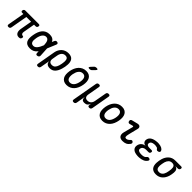

<svg xmlns="http://www.w3.org/2000/svg" viewBox="421 -2581 4557 4557"><g transform="rotate(45 2700.0 -302.5)"><path d="M416 10Q381 10 358 -5Q335 -20 323 -44.5Q311 -69 308.5 -101Q306 -133 313 -168L364 -459H204L130 -40Q126 -15 111.5 -2.5Q97 10 72 10Q46 10 36 -2.5Q26 -15 30 -40L104 -459H65Q43 -459 33.5 -470.5Q24 -482 28 -505Q33 -527 46 -538.5Q59 -550 82 -550H529Q553 -550 562.5 -538.5Q572 -527 567 -504Q563 -481 550 -470Q537 -459 515 -459H463L411 -165Q405 -128 418 -106Q431 -84 462 -81Q478 -79 484 -71.5Q490 -64 488 -49Q482 -14 466.5 -2Q451 10 416 10Z M1093 -53Q1094 -27 1082 -12.5Q1070 2 1044 8Q1017 13 1003.5 4Q990 -5 989 -31L986 -91Q976 -77 965 -66Q934 -30 891.5 -10Q849 10 788 10Q727 10 689 -10Q651 -30 632 -66.5Q613 -103 611 -154.5Q609 -206 621 -270Q632 -334 652.5 -387Q673 -440 705.5 -478.5Q738 -517 783 -538.5Q828 -560 889 -560Q949 -560 985.5 -542Q1022 -524 1041 -491Q1048 -479 1053 -467L1075 -519Q1086 -545 1102.5 -554Q1119 -563 1143 -558Q1167 -552 1174 -537.5Q1181 -523 1171 -497L1080 -280ZM975 -281V-283Q973 -323 967.5 -355.5Q962 -388 950 -411Q938 -434 919 -447Q900 -460 871 -460Q843 -460 819 -445.5Q795 -431 776.5 -406Q758 -381 745 -346Q732 -311 725 -270Q717 -229 717 -196Q717 -163 726 -139.5Q735 -116 754.5 -103Q774 -90 806 -90Q835 -90 858.5 -104.5Q882 -119 902.5 -144.5Q923 -170 940.5 -204.5Q958 -239 974 -279Z M1227 180Q1201 180 1190.5 167.5Q1180 155 1185 128L1266 -334Q1275 -385 1298 -427Q1321 -469 1354 -498.5Q1387 -528 1430 -544Q1473 -560 1522 -560Q1621 -560 1663.5 -504.5Q1706 -449 1699 -354Q1697 -315 1690 -275.5Q1683 -236 1671 -197Q1644 -101 1592 -45.5Q1540 10 1456 10Q1394 10 1361 -20.5Q1328 -51 1330 -105L1288 128Q1284 155 1269 167.5Q1254 180 1227 180ZM1436 -80Q1490 -80 1520.5 -111.5Q1551 -143 1569 -202Q1579 -239 1586 -275.5Q1593 -312 1595 -348Q1598 -407 1578.5 -438.5Q1559 -470 1505 -470Q1479 -470 1456.5 -460.5Q1434 -451 1416.5 -432.5Q1399 -414 1387 -388Q1375 -362 1369 -328L1347 -202Q1336 -144 1359.5 -112Q1383 -80 1436 -80Z M2018 10Q1959 10 1920 -12Q1881 -34 1859 -72Q1837 -110 1833 -162.5Q1829 -215 1839 -276Q1850 -337 1873 -388.5Q1896 -440 1931 -478Q1966 -516 2013 -538Q2060 -560 2119 -560Q2179 -560 2218 -538Q2257 -516 2278.5 -478.5Q2300 -441 2304.5 -389Q2309 -337 2298 -276Q2287 -215 2264 -162.5Q2241 -110 2206 -72Q2171 -34 2124 -12Q2077 10 2018 10ZM2035 -88Q2068 -88 2094.5 -102Q2121 -116 2140.5 -141Q2160 -166 2173.5 -200.5Q2187 -235 2195 -276Q2202 -317 2201 -351Q2200 -385 2189 -409.5Q2178 -434 2156.5 -448Q2135 -462 2102 -462Q2068 -462 2042 -448Q2016 -434 1996 -409Q1976 -384 1963 -350Q1950 -316 1942 -275Q1935 -234 1936.5 -200Q1938 -166 1949 -141Q1960 -116 1981.5 -102Q2003 -88 2035 -88ZM2202 -673Q2189 -658 2173 -651.5Q2157 -645 2139 -645Q2102 -645 2097.5 -658.5Q2093 -672 2120 -702L2170 -755Q2185 -772 2201 -778.5Q2217 -785 2237 -785Q2275 -785 2279.5 -770.5Q2284 -756 2256 -727Z M2427 180Q2400 180 2390 167.5Q2380 155 2384 128L2495 -498Q2499 -525 2514 -537.5Q2529 -550 2555.5 -550Q2582 -550 2592.5 -537.5Q2603 -525 2598 -498L2546 -202Q2536 -144 2558 -112Q2580 -80 2633 -80Q2686 -80 2721 -112Q2756 -144 2766 -202L2819 -498Q2823 -525 2838 -537.5Q2853 -550 2879.5 -550Q2906 -550 2916.5 -537.5Q2927 -525 2922 -498L2842 -41Q2837 -15 2822 -2.5Q2807 10 2781.5 10Q2756 10 2745.5 -2.5Q2735 -15 2740 -41L2747 -85L2749 -95Q2748 -95 2745 -85Q2730 -40 2699.5 -15Q2669 10 2616.5 10Q2564 10 2545 -15Q2526 -40 2528 -85Q2528 -95 2527.5 -95Q2527 -95 2525 -85L2488 128Q2483 155 2468 167.5Q2453 180 2427 180Z M3218 10Q3159 10 3120 -12Q3081 -34 3059 -72Q3037 -110 3033 -162.5Q3029 -215 3039 -276Q3050 -337 3073 -388.5Q3096 -440 3131 -478Q3166 -516 3213 -538Q3260 -560 3319 -560Q3379 -560 3418 -538Q3457 -516 3478.5 -478.5Q3500 -441 3504.5 -389Q3509 -337 3498 -276Q3487 -215 3464 -162.5Q3441 -110 3406 -72Q3371 -34 3324 -12Q3277 10 3218 10ZM3235 -88Q3268 -88 3294.5 -102Q3321 -116 3340.5 -141Q3360 -166 3373.5 -200.5Q3387 -235 3395 -276Q3402 -317 3401 -351Q3400 -385 3389 -409.5Q3378 -434 3356.5 -448Q3335 -462 3302 -462Q3268 -462 3242 -448Q3216 -434 3196 -409Q3176 -384 3163 -350Q3150 -316 3142 -275Q3135 -234 3136.5 -200Q3138 -166 3149 -141Q3160 -116 3181.5 -102Q3203 -88 3235 -88Z M3732 -398Q3709 -392 3694.5 -403Q3680 -414 3675 -437Q3670 -462 3679 -477Q3688 -492 3714 -499L3860 -535Q3886 -541 3905.5 -537.5Q3925 -534 3937.5 -522Q3950 -510 3954 -491.5Q3958 -473 3952 -451L3894 -217Q3884 -178 3881.5 -153Q3879 -128 3883 -114.5Q3887 -101 3896.5 -95.5Q3906 -90 3920 -90Q3946 -90 3970.5 -105Q3995 -120 4016 -143Q4033 -162 4050 -162Q4067 -162 4081 -149Q4097 -136 4097.5 -116Q4098 -96 4083 -78Q4065 -54 4045.5 -37Q4026 -20 4003.5 -10Q3981 0 3955 5Q3929 10 3897 10Q3862 10 3834.5 0Q3807 -10 3790.5 -31.5Q3774 -53 3769.5 -86Q3765 -119 3777 -163L3837 -395Q3841 -409 3834 -415.5Q3827 -422 3815 -419Z M4711 -476Q4717 -463 4715 -450.5Q4713 -438 4704.5 -429.5Q4696 -421 4682 -415.5Q4668 -410 4650 -410Q4643 -410 4637.5 -412.5Q4632 -415 4627 -418.5Q4622 -422 4617 -427.5Q4612 -433 4607 -441Q4599 -454 4580 -461Q4561 -468 4533 -470Q4521 -471 4509 -471Q4497 -471 4485 -470Q4441 -467 4412.5 -449.5Q4384 -432 4378 -399Q4372 -366 4394 -346.5Q4416 -327 4460 -327H4537Q4559 -327 4567.5 -316.5Q4576 -306 4572 -284Q4568 -262 4555.5 -251.5Q4543 -241 4521 -241H4441Q4393 -241 4361.5 -219.5Q4330 -198 4323 -160Q4317 -124 4341.5 -104.5Q4366 -85 4413 -82Q4427 -81 4441.5 -81Q4456 -81 4470 -82Q4503 -84 4527.5 -93.5Q4552 -103 4566 -122L4579 -135Q4585 -141 4590.5 -145Q4596 -149 4602.5 -151Q4609 -153 4617 -153Q4635 -153 4647.5 -147.5Q4660 -142 4665.5 -133.5Q4671 -125 4669.5 -113Q4668 -101 4658 -87Q4630 -44 4577.5 -20.5Q4525 3 4455 7Q4441 8 4426.5 8Q4412 8 4398 7Q4350 4 4313.5 -7.5Q4277 -19 4252.5 -40.5Q4228 -62 4218.5 -91.5Q4209 -121 4216 -159Q4227 -218 4267.5 -255Q4308 -292 4370 -297Q4319 -300 4293 -333.5Q4267 -367 4275 -414Q4281 -448 4299.5 -473.5Q4318 -499 4347.5 -516.5Q4377 -534 4416 -544Q4455 -554 4501 -557Q4513 -558 4524.5 -558Q4536 -558 4549 -557Q4612 -553 4653.5 -532.5Q4695 -512 4711 -476Z M5291 -458H5207Q5257 -450 5277.5 -415Q5298 -380 5293 -324Q5291 -294 5285.5 -263.5Q5280 -233 5272 -202Q5244 -107 5179.5 -48.5Q5115 10 5016 10Q4966 10 4930.5 -5Q4895 -20 4873 -48Q4851 -76 4842 -115.5Q4833 -155 4836 -202Q4838 -236 4843.5 -270Q4849 -304 4859 -338Q4887 -434 4952 -492Q5017 -550 5116 -550H5308Q5331 -550 5340 -538.5Q5349 -527 5345 -504Q5340 -482 5327 -470Q5314 -458 5291 -458ZM5033 -81Q5060 -81 5081 -89.5Q5102 -98 5119 -113.5Q5136 -129 5148 -151.5Q5160 -174 5169 -202Q5178 -236 5184 -270Q5190 -304 5192 -338Q5196 -396 5175 -427.5Q5154 -459 5099 -459Q5046 -459 5012.5 -426.5Q4979 -394 4962 -338Q4953 -304 4947 -270Q4941 -236 4939 -202Q4936 -146 4957.5 -113.5Q4979 -81 5033 -81Z"/></g></svg>

Font: Maple Mono NL Medium
Style: Italic
Weight: 500
Italic angle: -10°
Monospace: yes
Designer: subframe7536
Version: Version 7.000